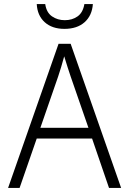

<svg xmlns="http://www.w3.org/2000/svg" viewBox="-20 -931 640 951"><path d="M20 0 270 -714H330L580 0H520L436 -245H162L77 0ZM268 -552 180 -298H418L330 -552Q324 -570 315 -597.5Q306 -625 298 -652Q291 -625 282.5 -597.5Q274 -570 268 -552ZM299 -788Q238 -788 201.5 -821Q165 -854 162 -911H204Q210 -869 237.5 -850Q265 -831 301 -831Q338 -831 364.5 -850Q391 -869 398 -911H440Q436 -854 399 -821Q362 -788 299 -788Z"/></svg>

Font: Noto Sans Mono Light
Style: Regular
Weight: 300
Designer: Monotype Design Team
Foundry: Monotype Imaging Inc.
Version: Version 2.014; ttfautohint (v1.8.4.7-5d5b)